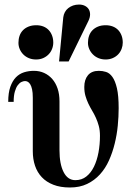

<svg xmlns="http://www.w3.org/2000/svg" viewBox="-20 -811 588 843"><path d="M501 -335.9Q501 -391.1 493.4 -423.6Q485.8 -456.1 473.6 -473.1Q461.4 -490.2 445.8 -495.1Q430.2 -500 414.1 -500Q382.3 -500 366.2 -480.7Q350.1 -461.4 350.1 -429.2Q350.1 -407.7 355.2 -389.9Q360.4 -372.1 367.9 -356.2Q375.5 -340.3 384.5 -325.2Q393.6 -310.1 401.1 -293.5Q408.7 -276.9 413.8 -257.8Q418.9 -238.8 418.9 -214.8Q418.9 -176.8 412.4 -141.6Q405.8 -106.4 392.6 -79.3Q379.4 -52.2 359.1 -36.1Q338.9 -20 311 -20Q277.3 -20 259.3 -55.4Q241.2 -90.8 241.2 -150.9V-366.2Q241.2 -397.5 232.9 -422.1Q224.6 -446.8 209.5 -464.1Q194.3 -481.4 173.8 -490.7Q153.3 -500 128.9 -500Q106.4 -500 85.9 -493.7Q65.4 -487.3 50 -471.7Q34.7 -456.1 25.4 -429.9Q16.1 -403.8 16.1 -363.8H40Q40 -391.1 45.2 -408.9Q50.3 -426.8 58.1 -437Q65.9 -447.3 74.5 -451.2Q83 -455.1 89.8 -455.1Q95.7 -455.1 101.6 -452.1Q107.4 -449.2 112.5 -441.2Q117.7 -433.1 120.8 -418.9Q124 -404.8 124 -381.8V-147Q124 -112.3 133.8 -83.3Q143.6 -54.2 163.6 -33Q183.6 -11.7 214.4 0.2Q245.1 12.2 287.1 12.2Q330.1 12.2 362.5 -3.4Q395 -19 418.9 -45.4Q442.9 -71.8 458.5 -106.7Q474.1 -141.6 483.6 -180.4Q493.2 -219.2 497.1 -259.3Q501 -299.3 501 -335.9ZM519 -624Q519 -640.6 513.9 -654.5Q508.8 -668.5 499.3 -678.7Q489.7 -689 475.6 -694.6Q461.4 -700.2 443.8 -700.2Q424.8 -700.2 410.4 -694.3Q396 -688.5 386 -678.2Q376 -668 371.1 -653.8Q366.2 -639.6 366.2 -623Q366.2 -608.4 372.1 -595.2Q377.9 -582 388.2 -571.8Q398.4 -561.5 412.6 -555.7Q426.8 -549.8 443.8 -549.8Q461.4 -549.8 475.6 -556.2Q489.7 -562.5 499.3 -572.8Q508.8 -583 513.9 -596.4Q519 -609.9 519 -624ZM213.9 -624Q213.9 -640.6 208.7 -654.5Q203.6 -668.5 194.1 -678.7Q184.6 -689 170.7 -694.6Q156.7 -700.2 139.2 -700.2Q120.1 -700.2 105.5 -694.3Q90.8 -688.5 80.8 -678.2Q70.8 -668 65.9 -653.8Q61 -639.6 61 -623Q61 -608.4 66.7 -595.2Q72.3 -582 82.5 -571.8Q92.8 -561.5 106.9 -555.7Q121.1 -549.8 138.2 -549.8Q156.2 -549.8 170.2 -556.2Q184.1 -562.5 193.8 -572.8Q203.6 -583 208.7 -596.4Q213.9 -609.9 213.9 -624ZM368.2 -719.2Q375.5 -734.4 375.5 -747.6Q375.5 -760.7 369.6 -770.3Q363.8 -779.8 352.8 -785.4Q341.8 -791 327.1 -791Q313 -791 301 -786.9Q289.1 -782.7 279.8 -775.4Q270.5 -768.1 264.9 -757.6Q259.3 -747.1 257.8 -734.9L239.3 -541H281.2Z"/></svg>

Font: Galatia SIL
Style: Bold
Weight: 700
Designer: Development by SIL's NRSI team
Version: Version 2.1